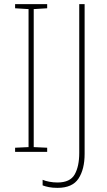

<svg xmlns="http://www.w3.org/2000/svg" viewBox="-20 -785 519 928"><path d="M208 -51H53V-71L118 -74V-741L53 -745V-765H208V-745L143 -741V-74L208 -71ZM258 123Q234 123 216.5 119.5Q199 116 186 111V84Q200 90 219 93.5Q238 97 258 97Q319 97 341 58Q363 19 363 -46V-765H389V-41Q389 33 359.5 78Q330 123 258 123Z"/></svg>

Font: Noto Sans Tamil UI SemiCondensed Thin
Style: Regular
Weight: 100
Width: 4
Designer: Jelle Bosma - Monotype Design Team
Foundry: Monotype Imaging Inc.
Version: Version 2.004; ttfautohint (v1.8.4.7-5d5b)